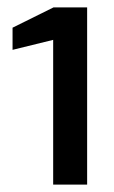

<svg xmlns="http://www.w3.org/2000/svg" viewBox="-20 -888 310 520"><path d="M216 -868V-388H124V-780L14 -753V-813L125 -868Z"/></svg>

Font: Exo
Style: DemiBold
Weight: 600
Designer: Natanael Gama
Version: Version 1.00